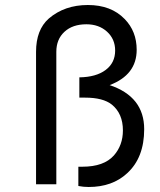

<svg xmlns="http://www.w3.org/2000/svg" viewBox="-20 -736 640 767"><path d="M297 -346V-427Q364 -428 402 -456.5Q440 -485 440 -534Q440 -580 407.5 -609.5Q375 -639 325 -639Q270 -639 237.5 -609Q205 -579 205 -529V0H124V-529Q124 -617 175 -662Q238 -716 331 -716Q424 -716 478 -660Q526 -611 526 -537Q526 -437 418 -396Q556 -350 556 -220Q556 -106 488 -44Q429 11 334 11Q313 11 293 7V-70H309Q395 -70 435 -115Q471 -156 471 -215Q471 -282 427 -318Q392 -346 320 -346Q310 -346 297 -346Z"/></svg>

Font: Almarai
Style: Regular
Weight: 400
Designer: Boutros International 2019
Foundry: Created by Boutros International 2019
Version: Version 1.10